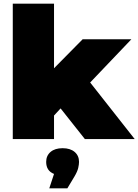

<svg xmlns="http://www.w3.org/2000/svg" viewBox="-20 -762 758 1052"><path d="M50 0V-742H276V-388L433 -547H700L474 -310L718 0H445L312 -168L276 -129V0ZM250 270 276 191Q233 174 233 125Q233 91 257 70.5Q281 50 323 50Q365 50 389 70.5Q413 91 413 125Q413 139 408.5 158.5Q404 178 388 205L349 270Z"/></svg>

Font: Montserrat Black
Style: Regular
Weight: 900
Designer: Julieta Ulanovsky
Foundry: Julieta Ulanovsky
Version: Version 9.000; ttfautohint (v1.8.4.7-5d5b)